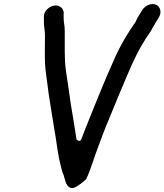

<svg xmlns="http://www.w3.org/2000/svg" viewBox="-20 -776 829 968"><path d="M201.1 -690.7 201.5 -677.7C201.6 -668.2 201.7 -661 201.5 -652.8C202.7 -638 206.2 -622.2 206.7 -598.6C206.7 -560 205.3 -507.9 206.6 -467.8C207.9 -416.5 219.1 -359.2 224.9 -305.9C235.8 -237.9 249.2 -149.1 260.6 -84.2C267.2 -39.4 273.9 12.3 284.2 50.7C290 72.1 292.1 89.8 300.1 104.5C300.8 105.7 301.4 107.4 301.4 109.6L312.6 146.8C319.3 161.6 333.6 178.6 355.6 169.6C372.7 162.6 399.8 141.8 414.4 127.1C434.5 88.2 456.6 10.4 477 -41.3C494.7 -87.4 509 -129 528.3 -172.8C545.1 -212.2 580.9 -303.1 599.7 -344.8C629.5 -416.5 659.5 -489.2 696.3 -550.6L714.4 -580.8C728.6 -603.4 737.3 -611.8 747.2 -631.7C757.6 -651.2 769.1 -669.4 779.5 -686C798.2 -715.4 786.5 -742.2 768.8 -751.1C743 -764.1 712.3 -746.8 698.6 -727.7C690.5 -714.8 682.6 -700.5 672.2 -684.3C668.8 -678 663.3 -661.8 652.2 -649.3C647.4 -642.7 641.1 -633.3 633.5 -621C607.4 -580.6 586.4 -542.7 564.1 -495.8C530.9 -422.1 503.2 -357.7 470.5 -276.6C439.8 -198.2 418.5 -150.6 390.3 -74.9C383.1 -55.6 365.7 -73 365.7 -73C363.6 -88.9 361.3 -103.7 358.8 -117.6C350.7 -163.5 346.3 -200.3 336.7 -252.7C327.9 -315.1 322 -358.1 312.6 -417.8C303.2 -480.1 307.6 -555.5 306.4 -619.5C306.7 -650.2 299.3 -666.2 300.8 -697.1L301.4 -709.8C301.1 -722 296.7 -732 286.3 -740.1C256.5 -763.3 200.7 -733.9 201.1 -690.7Z"/></svg>

Font: Smoothie
Style: LightIt
Weight: 400
Foundry: Cannot Into Space Fonts
Version: Version 0.8